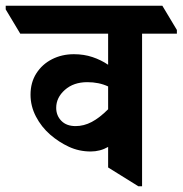

<svg xmlns="http://www.w3.org/2000/svg" viewBox="-78 -645 640 673"><path d="M240 -114Q199 -114 163.5 -130.5Q128 -147 98 -173Q67 -200 48 -236.5Q29 -273 29 -313Q29 -356 49.5 -388Q70 -420 104.5 -437.5Q139 -455 181 -455Q216 -455 246 -445Q276 -435 301 -418V-527H-7L-58 -612V-625H491L542 -540V-527H420V8H407L301 -58V-130Q273 -114 240 -114ZM119 -267Q119 -240 137 -221.5Q155 -203 187 -203Q216 -203 243.5 -217.5Q271 -232 301 -262V-342Q269 -357 228 -357Q180 -357 149.5 -330Q119 -303 119 -267Z"/></svg>

Font: Noto Serif Devanagari SemiCondensed
Style: Bold
Weight: 700
Width: 4
Designer: Universal Thirst, Indian Type Foundry and the Monotype Design Team
Foundry: Monotype Imaging Inc.
Version: Version 2.004; ttfautohint (v1.8.4.7-5d5b)